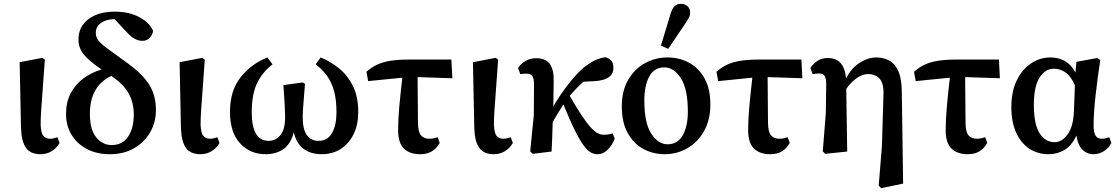

<svg xmlns="http://www.w3.org/2000/svg" viewBox="-20 -794 5853 1006"><path d="M192 14Q140 14 116 -19.5Q92 -53 90 -126L83 -468L202 -491L215 -481Q208 -379 203 -315.5Q198 -252 195.5 -212Q193 -172 193 -140Q195 -97 207 -82Q219 -67 242 -67Q252 -67 262 -69.5Q272 -72 281 -75L292 -45Q277 -18 251 -2Q225 14 192 14Z M556 14Q487 14 435.5 -13Q384 -40 355 -87.5Q326 -135 326 -197Q326 -259 350.5 -305.5Q375 -352 417 -383Q459 -414 512 -430Q443 -477 417 -511Q391 -545 391 -586Q391 -654 443 -693.5Q495 -733 582 -733Q656 -733 709.5 -704.5Q763 -676 782 -633Q779 -611 764.5 -595.5Q750 -580 725 -580Q706 -580 685.5 -591Q665 -602 640 -630L580 -694Q537 -693 509.5 -674Q482 -655 482 -622Q482 -601 494 -584Q506 -567 537.5 -543.5Q569 -520 626 -479Q691 -434 728 -394Q765 -354 781 -312Q797 -270 797 -217Q797 -153 766.5 -100.5Q736 -48 682 -17Q628 14 556 14ZM451 -198Q451 -114 484.5 -74Q518 -34 565 -34Q622 -34 651.5 -78.5Q681 -123 681 -195Q681 -258 652.5 -307Q624 -356 563 -396Q451 -343 451 -198Z M1030 14Q978 14 954 -19.5Q930 -53 928 -126L921 -468L1040 -491L1053 -481Q1046 -379 1041 -315.5Q1036 -252 1033.5 -212Q1031 -172 1031 -140Q1033 -97 1045 -82Q1057 -67 1080 -67Q1090 -67 1100 -69.5Q1110 -72 1119 -75L1130 -45Q1115 -18 1089 -2Q1063 14 1030 14Z M1372 14Q1290 14 1237.5 -43.5Q1185 -101 1185 -207Q1185 -319 1240.5 -389Q1296 -459 1381 -493L1408 -457Q1353 -414 1326 -356Q1299 -298 1299 -206Q1299 -56 1388 -56Q1424 -56 1449 -85.5Q1474 -115 1474 -183Q1474 -224 1465 -348L1566 -362L1578 -355Q1574 -302 1570 -254Q1566 -206 1566 -180Q1566 -117 1587.5 -86.5Q1609 -56 1649 -56Q1696 -56 1719.5 -97Q1743 -138 1743 -205Q1743 -274 1729.5 -320Q1716 -366 1692 -398.5Q1668 -431 1634 -457L1660 -493Q1710 -473 1755 -437Q1800 -401 1828.5 -345Q1857 -289 1857 -206Q1857 -141 1833 -91.5Q1809 -42 1766 -14Q1723 14 1665 14Q1610 14 1572 -13Q1534 -40 1519 -101Q1504 -40 1465.5 -13Q1427 14 1372 14Z M1909 -369 1900 -418Q1926 -441 1955.5 -455Q1985 -469 2025.5 -475.5Q2066 -482 2126 -482H2345L2350 -384L2168 -390L2170 -149Q2171 -101 2186.5 -84Q2202 -67 2231 -67Q2242 -67 2253 -69.5Q2264 -72 2273 -75L2284 -45Q2268 -17 2243.5 -1.5Q2219 14 2181 14Q2127 14 2096.5 -15.5Q2066 -45 2066 -112Q2066 -167 2072 -234.5Q2078 -302 2088 -387Z M2567 14Q2515 14 2491 -19.5Q2467 -53 2465 -126L2458 -468L2577 -491L2590 -481Q2583 -379 2578 -315.5Q2573 -252 2570.5 -212Q2568 -172 2568 -140Q2570 -97 2582 -82Q2594 -67 2617 -67Q2627 -67 2637 -69.5Q2647 -72 2656 -75L2667 -45Q2652 -18 2626 -2Q2600 14 2567 14Z M2771 12 2758 -1 2777 -191 2778 -352Q2778 -381 2770 -394.5Q2762 -408 2739 -408Q2732 -408 2723 -407.5Q2714 -407 2706 -406L2694 -438Q2711 -462 2735 -475.5Q2759 -489 2790 -489Q2839 -489 2861 -458.5Q2883 -428 2881 -366L2879 -236Q2916 -300 2959.5 -355Q3003 -410 3040 -441Q3072 -466 3097.5 -478Q3123 -490 3151 -494Q3170 -490 3182 -477Q3194 -464 3194 -438Q3194 -406 3169 -389Q3144 -372 3098 -369L3037 -366Q3018 -349 3000 -330.5Q2982 -312 2965 -292Q3003 -226 3030 -186Q3057 -146 3077 -124.5Q3097 -103 3112.5 -95.5Q3128 -88 3142 -88Q3157 -88 3169.5 -90Q3182 -92 3190 -95L3201 -68Q3189 -35 3165 -10.5Q3141 14 3110 14Q3093 14 3076 5Q3059 -4 3039 -30.5Q3019 -57 2993 -109Q2967 -161 2932 -247Q2918 -224 2904 -202Q2890 -180 2876 -155Q2875 -115 2873.5 -75Q2872 -35 2870 0Z M3463 14Q3401 14 3349.5 -14.5Q3298 -43 3268 -98.5Q3238 -154 3238 -236Q3238 -318 3271 -375Q3304 -432 3358.5 -462.5Q3413 -493 3477 -493Q3541 -493 3592 -464.5Q3643 -436 3672.5 -381.5Q3702 -327 3702 -247Q3702 -165 3668.5 -106.5Q3635 -48 3581 -17Q3527 14 3463 14ZM3478 -38Q3531 -38 3557.5 -85.5Q3584 -133 3584 -209Q3584 -327 3547.5 -384Q3511 -441 3461 -441Q3408 -441 3382 -393.5Q3356 -346 3356 -267Q3356 -149 3392.5 -93.5Q3429 -38 3478 -38ZM3443 -555 3493 -720Q3502 -750 3515 -762Q3528 -774 3546 -774Q3568 -774 3582 -761.5Q3596 -749 3596 -728Q3596 -712 3588.5 -699Q3581 -686 3567 -665L3481 -538Z M3743 -369 3734 -418Q3760 -441 3789.5 -455Q3819 -469 3859.5 -475.5Q3900 -482 3960 -482H4179L4184 -384L4002 -390L4004 -149Q4005 -101 4020.5 -84Q4036 -67 4065 -67Q4076 -67 4087 -69.5Q4098 -72 4107 -75L4118 -45Q4102 -17 4077.5 -1.5Q4053 14 4015 14Q3961 14 3930.5 -15.5Q3900 -45 3900 -112Q3900 -167 3906 -234.5Q3912 -302 3922 -387Z M4584 179 4601 -30 4609 -299Q4611 -359 4588 -382.5Q4565 -406 4529 -406Q4498 -406 4467 -383.5Q4436 -361 4414 -328L4419 0L4304 12L4291 -1L4307 -202L4309 -353Q4309 -381 4301.5 -395Q4294 -409 4271 -409Q4264 -409 4255 -408Q4246 -407 4238 -406L4226 -438Q4243 -462 4264.5 -476Q4286 -490 4317 -490Q4360 -490 4384 -464Q4408 -438 4413 -382Q4439 -436 4483.5 -464.5Q4528 -493 4571 -493Q4608 -493 4638 -477.5Q4668 -462 4686 -423.5Q4704 -385 4705 -316L4712 168L4597 192Z M4778 -369 4769 -418Q4795 -441 4824.5 -455Q4854 -469 4894.5 -475.5Q4935 -482 4995 -482H5214L5219 -384L5037 -390L5039 -149Q5040 -101 5055.5 -84Q5071 -67 5100 -67Q5111 -67 5122 -69.5Q5133 -72 5142 -75L5153 -45Q5137 -17 5112.5 -1.5Q5088 14 5050 14Q4996 14 4965.5 -15.5Q4935 -45 4935 -112Q4935 -167 4941 -234.5Q4947 -302 4957 -387Z M5397 -245Q5397 -143 5427 -96Q5457 -49 5506 -49Q5544 -49 5574 -90Q5604 -131 5607 -213L5612 -346Q5593 -393 5564 -413.5Q5535 -434 5502 -434Q5456 -434 5426.5 -387Q5397 -340 5397 -245ZM5474 14Q5418 14 5374 -14.5Q5330 -43 5304.5 -98.5Q5279 -154 5279 -233Q5279 -315 5307.5 -373Q5336 -431 5382.5 -462Q5429 -493 5484 -493Q5527 -493 5560.5 -473.5Q5594 -454 5615 -414L5620 -470L5729 -490L5745 -480Q5730 -383 5720 -291Q5710 -199 5710 -136Q5710 -99 5720.5 -83Q5731 -67 5753 -67Q5764 -67 5773.5 -69.5Q5783 -72 5792 -75L5803 -45Q5791 -20 5765.5 -3Q5740 14 5708 14Q5677 14 5653 -8Q5629 -30 5620 -84Q5597 -33 5559 -9.5Q5521 14 5474 14Z"/></svg>

Font: Source Serif Pro Semibold
Style: Regular
Weight: 600
Designer: Frank Grießhammer
Foundry: Adobe Systems Incorporated
Version: Version 3.000;hotconv 1.0.109;makeotfexe 2.5.65596